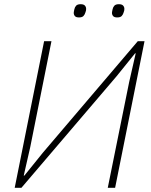

<svg xmlns="http://www.w3.org/2000/svg" viewBox="-20 -894 721 914"><path d="M50 0 190 -698H225L124 -194L93 -58H96L184 -167L636 -698H668L528 0H493L595 -504L626 -640H623L535 -531L82 0ZM356 -811Q342 -811 336.5 -817.5Q331 -824 331 -833Q331 -837 332 -840.5Q333 -844 334 -850Q336 -860 342.5 -867Q349 -874 364 -874Q378 -874 384 -867.5Q390 -861 390 -852Q390 -848 389.5 -844.5Q389 -841 387 -836Q384 -825 377.5 -818Q371 -811 356 -811ZM538 -811Q524 -811 518.5 -817.5Q513 -824 513 -833Q513 -837 514 -840.5Q515 -844 516 -850Q518 -860 524.5 -867Q531 -874 546 -874Q560 -874 566 -867.5Q572 -861 572 -852Q572 -848 571.5 -844.5Q571 -841 569 -836Q566 -825 559.5 -818Q553 -811 538 -811Z"/></svg>

Font: IBM Plex Sans ExtraLight
Style: Italic
Weight: 250
Italic angle: -11.31°
Designer: Mike Abbink, Paul van der Laan, Pieter van Rosmalen
Foundry: Bold Monday
Version: Version 3.201